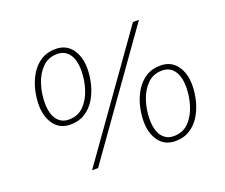

<svg xmlns="http://www.w3.org/2000/svg" viewBox="-113 -846 1199 1023"><g transform="rotate(-20 487.0 -334.0)"><path d="M226 -268Q166 -268 133.5 -312Q101 -356 101 -423Q101 -467 112 -511Q123 -555 145.5 -592Q168 -629 203 -651.5Q238 -674 286 -674Q346 -674 378.5 -630Q411 -586 411 -519Q411 -476 400 -431.5Q389 -387 366.5 -350Q344 -313 309 -290.5Q274 -268 226 -268ZM249 0 724 -668H758L283 0ZM226 -296Q278 -296 311 -329.5Q344 -363 360.5 -414.5Q377 -466 377 -519Q377 -581 352.5 -613.5Q328 -646 286 -646Q235 -646 201.5 -612.5Q168 -579 151.5 -528Q135 -477 135 -423Q135 -361 159.5 -328.5Q184 -296 226 -296ZM721 6Q661 6 628.5 -38Q596 -82 596 -149Q596 -193 607 -237Q618 -281 640.5 -318Q663 -355 698 -377.5Q733 -400 781 -400Q841 -400 873.5 -356Q906 -312 906 -245Q906 -202 895 -157.5Q884 -113 861.5 -76Q839 -39 804 -16.5Q769 6 721 6ZM721 -22Q773 -22 806 -55.5Q839 -89 855.5 -140.5Q872 -192 872 -245Q872 -307 847.5 -339.5Q823 -372 781 -372Q730 -372 696.5 -338.5Q663 -305 646.5 -254Q630 -203 630 -149Q630 -87 654.5 -54.5Q679 -22 721 -22Z"/></g></svg>

Font: Gantari Thin
Style: Italic
Weight: 100
Italic angle: -10°
Designer: Anugrah Pasau
Foundry: Lafontype
Version: Version 1.000; ttfautohint (v1.8.4.7-5d5b)